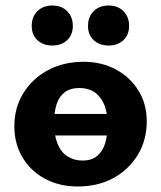

<svg xmlns="http://www.w3.org/2000/svg" viewBox="-20 -662 584 696"><path d="M262 14Q195 14 143 -14Q91 -42 61.5 -91.5Q32 -141 32 -204Q32 -272 65 -325Q98 -378 154.5 -408Q211 -438 283 -438Q349 -438 400.5 -410Q452 -382 482 -333.5Q512 -285 512 -222Q512 -154 479.5 -100.5Q447 -47 391 -16.5Q335 14 262 14ZM279 -80Q312 -80 332 -96.5Q352 -113 361 -142Q370 -171 370 -209Q370 -255 357 -284.5Q344 -314 321.5 -328.5Q299 -343 268 -343Q235 -343 214.5 -327.5Q194 -312 185 -283.5Q176 -255 176 -217Q176 -171 189 -140Q202 -109 225.5 -94.5Q249 -80 279 -80ZM124 -171V-249H409V-171ZM170 -497Q136 -497 115.5 -516.5Q95 -536 95 -568Q95 -601 115.5 -621.5Q136 -642 170 -642Q203 -642 223.5 -621.5Q244 -601 244 -568Q244 -536 223.5 -516.5Q203 -497 170 -497ZM374 -497Q340 -497 319.5 -516.5Q299 -536 299 -568Q299 -601 319.5 -621.5Q340 -642 374 -642Q407 -642 427.5 -621.5Q448 -601 448 -568Q448 -536 427.5 -516.5Q407 -497 374 -497Z"/></svg>

Font: Ysabeau ExtraBold
Style: Regular
Weight: 800
Designer: Christian Thalmann (Catharsis Fonts)
Version: Version 2.002